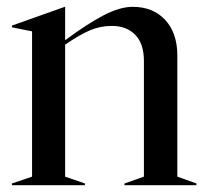

<svg xmlns="http://www.w3.org/2000/svg" viewBox="-20 -543 610 563"><path d="M15 -5 74 -25V-451L15 -463V-468L170 -523H171V-425Q237 -474 284.5 -498.5Q332 -523 369 -523Q429 -523 464.5 -484.5Q500 -446 500 -380V-25L556 -5V0H345V-5L402 -25V-364Q402 -415 376.5 -441Q351 -467 308 -467Q274 -467 243.5 -454Q213 -441 171 -412V-25L229 -5V0H15Z"/></svg>

Font: Nyght Serif
Style: Regular
Weight: 400
Designer: Maksym Kobuzan
Version: Version 0.410